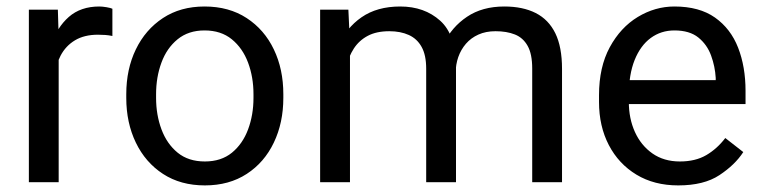

<svg xmlns="http://www.w3.org/2000/svg" viewBox="-20 -558 2340 588"><path d="M159.7 0H68.4V-528.3H157.2L159.7 -445.3ZM324.2 -447.8Q312.5 -450.2 302.5 -450.9Q292.5 -451.7 279.8 -451.7Q238.3 -451.7 209.7 -434.6Q181.2 -417.5 165.5 -387.5Q149.9 -357.4 146 -318.8L120.1 -304.2Q120.1 -368.2 137.2 -421.1Q154.3 -474.1 190.7 -506.1Q227.1 -538.1 284.2 -538.1Q293.5 -538.1 306.4 -535.9Q319.3 -533.7 324.2 -531.2Z M366.7 -269.5Q366.7 -346.2 396 -406.7Q425.3 -467.3 479 -502.7Q532.7 -538.1 606.4 -538.1Q681.2 -538.1 735.4 -502.7Q789.6 -467.3 818.6 -406.7Q847.7 -346.2 847.7 -269.5V-258.3Q847.7 -182.1 818.6 -121.3Q789.6 -60.5 735.6 -25.4Q681.6 9.8 607.4 9.8Q533.2 9.8 479.2 -25.4Q425.3 -60.5 396 -121.3Q366.7 -182.1 366.7 -258.3ZM458 -258.3Q458 -206.1 474.6 -161.6Q491.2 -117.2 524.2 -90.3Q557.1 -63.5 607.4 -63.5Q657.2 -63.5 690.2 -90.3Q723.1 -117.2 739.7 -161.6Q756.3 -206.1 756.3 -258.3V-269.5Q756.3 -321.8 739.7 -366.2Q723.1 -410.6 689.9 -437.7Q656.7 -464.8 606.4 -464.8Q557.1 -464.8 523.9 -437.7Q490.7 -410.6 474.4 -366.2Q458 -321.8 458 -269.5Z M1051.8 0H960.4V-528.3H1046.9L1051.8 -423.3ZM990.7 -286.1Q991.2 -358.4 1015.4 -415.3Q1039.6 -472.2 1087.2 -505.1Q1134.8 -538.1 1205.6 -538.1Q1279.8 -538.1 1328.1 -494.6Q1376.5 -451.2 1376.5 -352.1V0H1285.2V-347.7Q1285.2 -389.2 1271.2 -414.3Q1257.3 -439.5 1231.9 -450.9Q1206.5 -462.4 1172.4 -462.4Q1132.8 -462.4 1106.2 -448.2Q1079.6 -434.1 1063.5 -409.2Q1047.4 -384.3 1040.3 -352.3Q1033.2 -320.3 1033.2 -284.7ZM1314.5 -315.9Q1314.9 -373.5 1339.1 -424.3Q1363.3 -475.1 1410.2 -506.6Q1457 -538.1 1524.4 -538.1Q1581.1 -538.1 1620.6 -518.1Q1660.2 -498 1680.7 -456.1Q1701.2 -414.1 1701.2 -347.2V0H1609.9V-348.1Q1609.9 -392.6 1595.9 -417.5Q1582 -442.4 1556.9 -452.4Q1531.7 -462.4 1497.6 -462.4Q1467.8 -462.4 1445.1 -452.1Q1422.4 -441.9 1407 -424.1Q1391.6 -406.2 1383.5 -383.3Q1375.5 -360.4 1375.5 -334.5Z M2057.1 9.8Q1983.4 9.8 1929 -23.2Q1874.5 -56.2 1844.5 -113.8Q1814.5 -171.4 1814.5 -245.6V-266.6Q1814.5 -352.5 1847.4 -413.3Q1880.4 -474.1 1933.3 -506.1Q1986.3 -538.1 2045.4 -538.1Q2121.6 -538.1 2169.7 -504.2Q2217.8 -470.2 2240.5 -411.9Q2263.2 -353.5 2263.2 -279.8V-239.3H1868.7V-312.5H2171.9V-319.3Q2169.9 -354.5 2157.7 -387.9Q2145.5 -421.4 2118.7 -443.1Q2091.8 -464.8 2045.4 -464.8Q2004.4 -464.8 1972.9 -441.7Q1941.4 -418.5 1923.6 -374.3Q1905.8 -330.1 1905.8 -266.6V-245.6Q1905.8 -195.3 1924.3 -154.1Q1942.9 -112.8 1978 -88.1Q2013.2 -63.5 2062 -63.5Q2109.9 -63.5 2143.1 -83Q2176.3 -102.5 2201.2 -135.3L2256.3 -92.3Q2231 -53.2 2183.3 -21.7Q2135.7 9.8 2057.1 9.8Z"/></svg>

Font: Heebo
Style: Regular
Weight: 400
Designer: Oded Ezer
Foundry: Ezer Type House
Version: Version 3.100